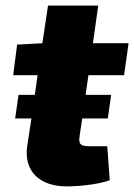

<svg xmlns="http://www.w3.org/2000/svg" viewBox="-20 -651 478 684"><path d="M422 -383 438 -497H311L330 -631H151L131 -497L41 -492L27 -383H114L104 -313H46L34 -229H92L77 -131C64 -42 120 13 218 13C255 13 329 7 371 -9L362 -130H300C265 -130 259 -138 264 -169L273 -229H364L376 -313H285L295 -383Z"/></svg>

Font: Exo 2 Extra Bold
Style: Italic
Weight: 800
Italic angle: -8°
Designer: Natanael Gama
Version: Version 1.001;PS 001.001;hotconv 1.0.88;makeotf.lib2.5.64775